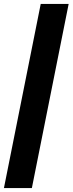

<svg xmlns="http://www.w3.org/2000/svg" viewBox="-29 -762 369 976"><path d="M178 -742H320L133 194H-9Z"/></svg>

Font: Idrija
Style: Bold Italic
Weight: 700
Italic angle: -11.3°
Designer: Julieta Ulanovsky
Foundry: Julieta Ulanovsky
Version: Version 7.200